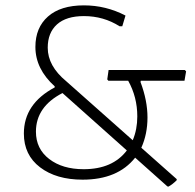

<svg xmlns="http://www.w3.org/2000/svg" viewBox="-20 -665 726 716"><path d="M505 -364 504 -359Q530 -290 530 -227Q530 -165 507 -114L639 3V7Q623 23 608 31L604 30L484 -77Q419 5 288 5Q190 5 129.5 -41Q69 -87 69 -167Q69 -278 184 -339V-343Q112 -408 112 -490Q112 -562 159 -603.5Q206 -645 293 -645Q375 -645 448 -607L436 -567H426Q366 -605 293 -605Q227 -605 192.5 -574Q158 -543 158 -487Q158 -419 227 -362L475 -142Q492 -182 492 -231Q492 -303 458 -364H384L380 -369L385 -404H669L674 -399L668 -364ZM114 -174Q114 -110 163.5 -72Q213 -34 292 -34Q400 -34 453 -104L213 -318Q114 -267 114 -174Z"/></svg>

Font: Alegreya Sans SC Light
Style: Regular
Weight: 300
Designer: Juan Pablo del Peral
Foundry: Huerta Tipografica
Version: Version 2.007